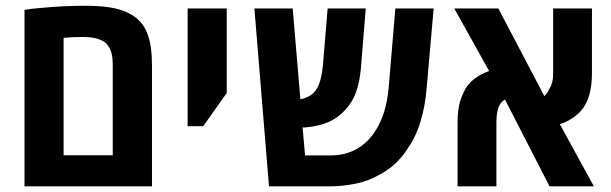

<svg xmlns="http://www.w3.org/2000/svg" viewBox="-20 -661 2168 681"><path d="M66.9 0V-626Q77.6 -627.9 93.8 -629.9Q109.9 -631.8 129.9 -633.3Q166.5 -636.7 204.8 -638.7Q243.2 -640.6 278.8 -640.6Q333 -640.6 369.6 -634.8Q406.2 -628.9 432.6 -616.2Q460 -603.5 478.3 -583Q496.6 -562.5 505.4 -534.2Q512.2 -514.2 515.6 -488.8Q519 -463.4 519 -430.7V0ZM205.6 -110.4H379.9V-432.6Q379.9 -452.6 376.2 -469.2Q372.6 -485.8 364.7 -496.6Q358.4 -507.3 348.1 -513.7Q337.9 -520 324.2 -523.9Q313 -527.3 300 -528.6Q287.1 -529.8 271 -529.8Q253.9 -529.8 238.8 -529.1Q223.6 -528.3 205.6 -526.9Z M645.5 -213.4V-630.9H784.2V-331.1L700.7 -213.4Z M934.1 0 882.3 -630.9H1018.1L1045.4 -309.1Q1063 -312 1077.6 -320.6Q1092.3 -329.1 1101.1 -342.8Q1111.8 -358.4 1117.7 -382.3Q1123.5 -406.2 1126 -437L1142.1 -630.9H1277.3L1259.8 -416Q1255.4 -370.1 1243.2 -335.2Q1231 -300.3 1206.5 -273.4Q1181.6 -244.6 1147 -229Q1112.3 -213.4 1063 -209Q1060.5 -209 1058.1 -209Q1055.7 -209 1053.2 -209L1062 -109.9H1154.8Q1204.6 -109.9 1245.1 -132.6Q1285.6 -155.3 1312.5 -198.7Q1350.1 -256.8 1358.4 -349.1L1382.3 -630.9H1518.1L1493.2 -347.7Q1488.3 -286.1 1472.2 -231.9Q1456.1 -177.7 1428.7 -138.7Q1412.1 -110.4 1385.7 -84.5Q1359.4 -58.6 1325.2 -41Q1288.1 -19.5 1242.4 -9.8Q1196.8 0 1147 0Z M1603 0V-226.1Q1603 -249 1605 -266.6Q1606.9 -284.2 1611.6 -300.3Q1616.2 -316.4 1625 -334.5Q1636.2 -360.4 1659.4 -378.9Q1682.6 -397.5 1714.8 -409.2L1591.3 -630.9H1747.6L1910.6 -320.3Q1916 -324.7 1920.4 -330.8Q1924.8 -336.9 1927.7 -344.7Q1935.1 -355.5 1938.5 -369.1Q1941.9 -382.8 1941.9 -401.9V-630.9H2079.6V-402.8Q2079.6 -367.2 2073.7 -338.9Q2067.9 -310.5 2054.2 -287.1Q2043.9 -267.6 2021 -249.5Q1998 -231.4 1965.8 -220.2L2086.4 0H1929.2L1771 -308.1Q1764.2 -304.2 1757.6 -296.6Q1751 -289.1 1747.1 -276.9Q1740.7 -257.3 1740.7 -227.1V0Z"/></svg>

Font: Open Sans SemiCondensed
Style: Bold
Weight: 700
Width: 4
Designer: Monotype Design Team
Foundry: Monotype Imaging Inc.
Version: Version 3.003